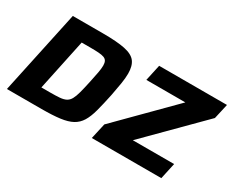

<svg xmlns="http://www.w3.org/2000/svg" viewBox="-102 -1031 1651 1373"><g transform="rotate(30 723.0 -344.0)"><path d="M26 0 173 -688H422Q538 -688 603.5 -674.5Q669 -661 695.5 -626.5Q722 -592 722 -528Q722 -492 714.5 -445Q707 -398 695 -337Q677 -251 661 -191.5Q645 -132 622 -94.5Q599 -57 561.5 -36.5Q524 -16 463.5 -8Q403 0 312 0ZM234 -133H305Q353 -133 384.5 -135.5Q416 -138 436 -148.5Q456 -159 468.5 -181.5Q481 -204 491.5 -243Q502 -282 515 -343Q526 -394 532.5 -429.5Q539 -465 539 -489Q539 -512 531.5 -525.5Q524 -539 507.5 -545Q491 -551 463.5 -553Q436 -555 396 -555H323ZM727 0 756 -129 1179 -555H857L886 -688H1446L1418 -564L989 -133H1330L1301 0Z"/></g></svg>

Font: Saira SemiExpanded
Style: Bold Italic
Weight: 700
Width: 6
Italic angle: -12°
Designer: Hector Gatti with collaboration of the Omnibus-Type team
Foundry: Omnibus-Type
Version: Version 1.101